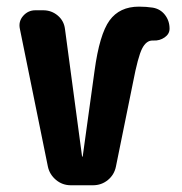

<svg xmlns="http://www.w3.org/2000/svg" viewBox="-20 -550 540 570"><path d="M433.6 -527.3Q456.1 -523.4 469.7 -505.9Q483.4 -488.3 483.4 -464.8Q483.4 -449.2 468.8 -439Q454.1 -428.7 435.5 -429.7H432.6Q414.1 -429.7 401.9 -405.8Q389.6 -381.8 375 -305.7L324.2 -55.7Q319.3 -31.2 300.3 -15.6Q281.2 0 255.9 0H190.4Q165 0 146 -16.1Q127 -32.2 122.1 -55.7L39.1 -463.9Q34.2 -486.3 48.8 -502.9Q63.5 -519.5 85 -519.5H108.4Q132.8 -519.5 151.4 -503.9Q169.9 -488.3 172.9 -463.9L223.6 -85.9Q223.6 -85 224.6 -85Q225.6 -85 225.6 -85.9L260.7 -339.8Q275.4 -448.2 305.2 -489.3Q335 -530.3 392.6 -530.3Q414.1 -530.3 433.6 -527.3Z"/></svg>

Font: Rounded Mgen+ 1mn bold
Style: Bold
Weight: 700
Designer: [Source Han Sans]
Ryoko NISHIZUKA  (kana & ideographs); Paul D. Hunt (Latin, Greek & Cyrillic); Wenlong ZHANG  (bopomofo
Version: Version 1.059.20150602